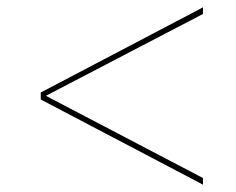

<svg xmlns="http://www.w3.org/2000/svg" viewBox="-20 -561 644 523"><path d="M533 -523 105 -300 533 -76V-58L91 -290V-307V-309L533 -541Z"/></svg>

Font: Work Sans Thin
Style: Regular
Weight: 260
Designer: Wei Huang
Foundry: Wei Huang
Version: Version 1.500